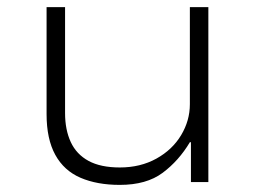

<svg xmlns="http://www.w3.org/2000/svg" viewBox="-20 -512 719 540"><path d="M317 8Q253 8 206.5 -12Q160 -32 135.5 -76.5Q111 -121 111 -191V-492H163V-194Q163 -147 179 -112.5Q195 -78 229 -59.5Q263 -41 317 -41Q375 -41 420 -66Q465 -91 489.5 -132Q514 -173 514 -219V-492H566V0H517V-112H514Q483 -60 437.5 -26Q392 8 317 8Z"/></svg>

Font: Nunito Sans 7pt SemiExpanded ExtraLight
Style: Regular
Weight: 250
Width: 6
Designer: Vernon Adams
Foundry: Vernon Adams
Version: Version 3.101;gftools[0.9.27]